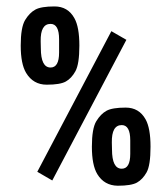

<svg xmlns="http://www.w3.org/2000/svg" viewBox="-20 -573 496 606"><path d="M230.5 -429.2Q230.5 -370.6 218 -348.1Q205.6 -325.7 187.7 -315.7Q169.9 -305.7 127.4 -305.7Q85 -305.7 62.5 -342.8Q45.4 -371.1 45.4 -429.2Q45.4 -486.8 59.3 -509.8Q73.2 -532.7 91.6 -542.7Q109.9 -552.7 152.1 -552.7Q194.3 -552.7 214.8 -515.6Q230.5 -487.8 230.5 -429.2ZM378.9 -447.3 145 -3.4 97.7 -30.8 331.5 -474.6ZM455.1 -109.9Q455.1 -50.8 442.6 -28.8Q430.2 -6.8 412.4 3.2Q394.5 13.2 351.6 13.2Q309.1 12.7 287.1 -23.4Q270 -51.8 270 -109.9Q270 -167.5 283.9 -190.4Q297.9 -213.4 316.2 -223.4Q334.5 -233.4 376.7 -233.4Q418.9 -233.4 439.5 -196.3Q455.1 -168.5 455.1 -109.9ZM139.6 -359.9Q166.5 -359.9 166.5 -407.2V-449.2Q166.5 -497.6 139.6 -497.6Q107.4 -497.6 108.4 -442.9Q108.4 -429.7 108.9 -420.9Q108.9 -359.9 139.6 -359.9ZM364.3 -40.5Q391.1 -40.5 391.1 -87.4V-129.9Q391.1 -178.2 364.3 -178.2Q332 -178.2 333 -123Q333 -109.9 333.5 -101.1Q333.5 -40.5 364.3 -40.5Z"/></svg>

Font: Uroob
Style: Regular
Weight: 400
Designer: Hussain K H
Foundry: Swanthanthra Malayalam Computing(http://smc.org.in)
Version: Version 2.0.0+20200101